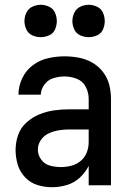

<svg xmlns="http://www.w3.org/2000/svg" viewBox="-20 -773 540 801"><path d="M150 -618Q168 -618 185 -625.5Q202 -633 209.5 -650Q217 -667 217 -685Q217 -703 209.5 -720Q202 -737 185 -745Q168 -753 150 -753Q132 -753 115 -745Q98 -737 90 -720Q82 -703 82 -685Q82 -667 90 -650Q98 -633 115 -625.5Q132 -618 150 -618ZM350 -618Q368 -618 385 -625.5Q402 -633 409.5 -650Q417 -667 417 -685Q417 -703 409.5 -720Q402 -737 385 -745Q368 -753 350 -753Q332 -753 315 -745Q298 -737 290 -720Q282 -703 282 -685Q282 -667 290 -650Q298 -633 315 -625.5Q332 -618 350 -618ZM197 8Q228 8 258.5 -1Q289 -10 312.5 -31.5Q336 -53 350 -81V0H443V-361Q443 -391 435.5 -420Q428 -449 409.5 -473Q391 -497 364.5 -512Q338 -527 308.5 -532.5Q279 -538 250 -538Q214 -538 179.5 -530Q145 -522 116.5 -500.5Q88 -479 72.5 -446Q57 -413 57 -378H150Q151 -401 165.5 -420.5Q180 -440 203 -447Q226 -454 250 -454Q275 -454 300 -444.5Q325 -435 337.5 -411Q350 -387 350 -361V-317H269Q237 -317 205.5 -312.5Q174 -308 144.5 -296Q115 -284 90.5 -262Q66 -240 55.5 -209.5Q45 -179 45 -147Q45 -116 54 -86Q63 -56 85 -33Q107 -10 136.5 -1Q166 8 197 8ZM233 -76Q211 -76 188.5 -82Q166 -88 152 -107Q138 -126 138 -149Q138 -171 151 -189.5Q164 -208 184 -217Q204 -226 226 -229.5Q248 -233 269 -233H350V-180Q350 -158 342 -137Q334 -116 316.5 -101.5Q299 -87 277 -81.5Q255 -76 233 -76Z"/></svg>

Font: Iosevka SS08 Medium
Style: Regular
Weight: 500
Monospace: yes
Designer: Belleve Invis
Foundry: Belleve Invis
Version: Version 3.4.3; ttfautohint (v1.8.3)